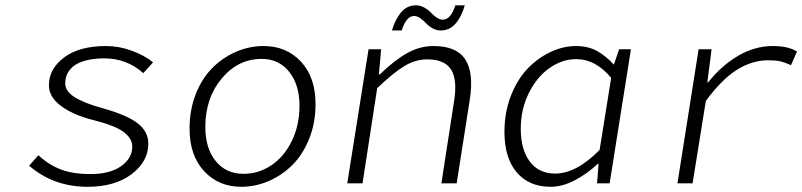

<svg xmlns="http://www.w3.org/2000/svg" viewBox="-20 -697 3050 730"><path d="M313 13.2Q183.6 13.2 90.8 -66.9L126 -106.9Q163.6 -71.3 210 -53.2Q256.3 -35.2 324.2 -35.2Q398.4 -35.2 440.7 -65.4Q482.9 -95.7 482.9 -139.2Q482.9 -170.9 449.7 -195.6Q416.5 -220.2 332 -241.2Q256.3 -260.7 211.2 -294.7Q166 -328.6 166 -373Q166 -435.1 223.6 -478.5Q281.2 -522 383.8 -522Q432.1 -522 480.5 -504.4Q528.8 -486.8 562 -460L524.9 -418.9Q461.9 -475.1 376 -475.1Q342.3 -475.1 315.9 -469.2Q289.6 -463.4 273.2 -454.3Q256.8 -445.3 246.3 -432.4Q235.8 -419.4 231.9 -406.7Q228 -394 228 -379.9Q228 -350.1 263.7 -327.6Q299.3 -305.2 368.2 -286.1Q461.4 -260.3 502.7 -228.8Q543.9 -197.3 543.9 -150.9Q543.9 -83 480.5 -34.9Q417 13.2 313 13.2Z M897.5 13.2Q811 13.2 755.9 -46.4Q700.7 -106 700.7 -208Q700.7 -279.3 724.4 -339.4Q748 -399.4 787.4 -438.7Q826.7 -478 877.2 -500Q927.7 -522 982.4 -522Q1068.8 -522 1124.3 -462.6Q1179.7 -403.3 1179.7 -300.8Q1179.7 -230 1155.8 -169.9Q1131.8 -109.9 1092.3 -70.3Q1052.7 -30.8 1002 -8.8Q951.2 13.2 897.5 13.2ZM905.8 -36.1Q963.9 -36.1 1012.5 -69.1Q1061 -102.1 1089.8 -161.6Q1118.7 -221.2 1118.7 -294.9Q1118.7 -374.5 1079.6 -423.8Q1040.5 -473.1 974.6 -473.1Q885.7 -473.1 823.2 -398.9Q760.7 -324.7 760.7 -213.9Q760.7 -133.3 800 -84.7Q839.4 -36.1 905.8 -36.1Z M1470.2 -581.1Q1482.4 -623 1504.9 -649.9Q1527.3 -676.8 1562 -676.8Q1578.1 -676.8 1593.3 -668.2Q1608.4 -659.7 1617.9 -649.4Q1627.4 -639.2 1639.6 -630.6Q1651.9 -622.1 1663.1 -622.1Q1693.8 -622.1 1711.4 -676.8H1747.1Q1735.8 -635.3 1712.9 -608.2Q1689.9 -581.1 1655.3 -581.1Q1639.2 -581.1 1624.3 -589.6Q1609.4 -598.1 1599.9 -608.6Q1590.3 -619.1 1578.1 -627.7Q1565.9 -636.2 1554.2 -636.2Q1524.9 -636.2 1507.3 -581.1ZM1300.3 0 1381.3 -509.8H1429.2L1420.4 -414.1H1424.3Q1477.5 -466.3 1526.4 -494.1Q1575.2 -522 1628.4 -522Q1715.3 -522 1748.8 -471.4Q1782.2 -420.9 1766.1 -317.9L1716.3 0H1658.2L1706.1 -310.1Q1719.7 -392.1 1695.6 -431.6Q1671.4 -471.2 1605 -471.2Q1559.6 -471.2 1518.1 -446.3Q1476.6 -421.4 1414.1 -361.8L1358.4 0Z M2073.7 13.2Q1991.2 13.2 1944.6 -41.7Q1897.9 -96.7 1897.9 -195.8Q1897.9 -268.6 1921.9 -331.1Q1945.8 -393.6 1984.6 -434.6Q2023.4 -475.6 2072 -498.8Q2120.6 -522 2170.9 -522Q2213.9 -522 2247.6 -504.4Q2281.2 -486.8 2314 -451.2L2334 -509.8H2378.9L2297.9 0H2250L2255.9 -74.2H2252.9Q2212.4 -36.1 2165.3 -11.5Q2118.2 13.2 2073.7 13.2ZM2090.8 -37.1Q2171.4 -37.1 2259.8 -127L2303.7 -400.9Q2244.6 -472.2 2170.9 -472.2Q2117.2 -472.2 2068.8 -438Q2020.5 -403.8 1990.2 -342.3Q1960 -280.8 1960 -207Q1960 -128.9 1994.1 -83Q2028.3 -37.1 2090.8 -37.1Z M2555.7 0 2636.2 -509.8H2685.5L2669.4 -383.8H2672.4Q2723.1 -447.8 2786.6 -484.9Q2850.1 -522 2918.5 -522Q2977.1 -522 3010.3 -501L2987.3 -449.2Q2962.4 -460.4 2945.6 -464.1Q2928.7 -467.8 2900.4 -467.8Q2839.4 -467.8 2781.2 -431.2Q2723.1 -394.5 2663.6 -313L2613.3 0Z"/></svg>

Font: Office Code Pro D Light Italic
Style: Regular
Weight: 300
Italic angle: -9°
Designer: Nathan Rutzky & Paul D. Hunt
Foundry: Adobe Systems Incorporated
Version: Version 1.004;PS 001.004;hotconv 1.0.70;makeotf.lib2.5.58329